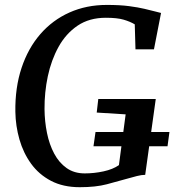

<svg xmlns="http://www.w3.org/2000/svg" viewBox="-20 -772 726 800"><path d="M312.5 8Q243 8 192.5 -18.5Q142 -45 109.5 -90Q77 -135 61 -191Q45 -247 44 -306Q42.5 -407 69.8 -489Q97 -571 148 -629.8Q199 -688.5 269.5 -720Q340 -751.5 425 -751.5Q479.5 -751.5 517.5 -746.5Q555.5 -741.5 582 -735.2Q608.5 -729 627.5 -724Q633.5 -722.5 639.2 -721Q645 -719.5 651 -718L621.5 -566.5H544.5L541.5 -670.5Q522.5 -682 495.2 -690Q468 -698 421 -698Q352 -698 303.2 -665Q254.5 -632 224 -576.8Q193.5 -521.5 179.2 -454.2Q165 -387 165.5 -317.5Q166 -266 175.8 -218Q185.5 -170 205.8 -132Q226 -94 257.5 -71.8Q289 -49.5 333 -49.5Q372.5 -49.5 411.5 -58Q450.5 -66.5 475.5 -84L503.5 -295.5L383 -303L389.5 -359.5H629L585 -43.5Q570 -43.5 550.5 -38.5Q531 -33.5 510 -27.5Q471 -16.5 425 -4.2Q379 8 312.5 8ZM369.5 -162.5 378 -222H686L678 -162.5Z"/></svg>

Font: Merriweather Medium
Style: Italic
Weight: 500
Italic angle: -7.8°
Version: Version 2.101